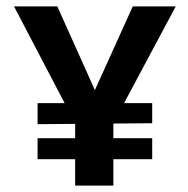

<svg xmlns="http://www.w3.org/2000/svg" viewBox="-20 -583 590 603"><path d="M216 -196 24 -563H160L278 -300L397 -563H532L336 -196ZM98 -83V-149H458V-83ZM98 -193V-259H458V-196ZM216 0V-209H336V0Z"/></svg>

Font: Darker Grotesque ExtraBold
Style: Regular
Weight: 800
Designer: Gabriel Lam
Foundry: TypeRant
Version: Version 1.000;gftools[0.9.28]